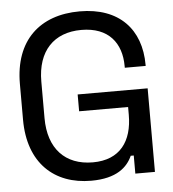

<svg xmlns="http://www.w3.org/2000/svg" viewBox="-52 -762 744 824"><g transform="rotate(-5 320.0 -350.0)"><path d="M308 14C418.5 14 464.5 -30.5 486 -78H499V0H583.5V-360H282V-287.5H493V-254C493 -140.5 439.5 -64 322 -64C202.5 -64 131.5 -140 131.5 -271V-429C131.5 -560 203 -634.5 321.5 -634.5C439.5 -634.5 493.5 -562.5 493.5 -463.5V-456.5H583.5V-461C583.5 -614.5 491.5 -714.5 321.5 -714.5C149.5 -714.5 39 -614 39 -426.5V-272.5C39 -85 149.5 14 308 14Z"/></g></svg>

Font: MCL Standard
Style: Regular
Weight: 400
Designer: Květoslav Bartoš
Foundry: Florian Karsten
Version: Version 1.001;Glyphs 3.2.3 (3260)